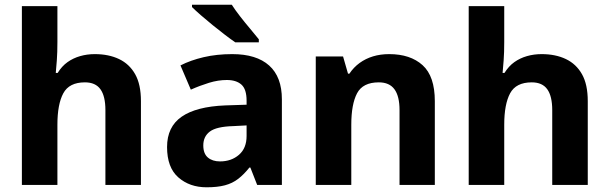

<svg xmlns="http://www.w3.org/2000/svg" viewBox="-20 -786 2589 816"><path d="M224 -607Q224 -563 221.5 -529.5Q219 -496 217 -476H225Q243 -505 267 -522Q291 -539 320.5 -547.5Q350 -556 383 -556Q442 -556 486 -535Q530 -514 554.5 -470.5Q579 -427 579 -356V0H428V-318Q428 -377 407 -406.5Q386 -436 341 -436Q274 -436 249 -389.5Q224 -343 224 -256V0H73V-760H224Z M967 -556Q1070 -556 1124 -507.5Q1178 -459 1178 -364V0H1073L1044 -74H1040Q1017 -45 992.5 -26Q968 -7 936 1.5Q904 10 858 10Q786 10 738 -32Q690 -74 690 -161Q690 -247 752 -290Q814 -333 937 -338L1028 -341V-358Q1028 -407 1006 -426.5Q984 -446 944 -446Q907 -446 868 -434Q829 -422 791 -405L747 -508Q790 -530 845.5 -543Q901 -556 967 -556ZM971 -250Q900 -248 872 -227Q844 -206 844 -168Q844 -133 863.5 -116.5Q883 -100 915 -100Q963 -100 995.5 -128Q1028 -156 1028 -208V-253ZM965 -766Q979 -744 1000 -717Q1021 -690 1043 -664Q1065 -638 1080 -619V-606H980Q961 -619 935.5 -638.5Q910 -658 883.5 -679.5Q857 -701 833.5 -721.5Q810 -742 796 -756V-766Z M1634 -556Q1724 -556 1776 -509Q1828 -462 1828 -356V0H1678V-318Q1678 -377 1656.5 -406.5Q1635 -436 1590 -436Q1522 -436 1497.5 -389.5Q1473 -343 1473 -256V0H1322V-546H1438L1459 -473H1465Q1483 -500 1508.5 -518.5Q1534 -537 1565.5 -546.5Q1597 -556 1634 -556Z M2123 -607Q2123 -563 2120.5 -529.5Q2118 -496 2116 -476H2124Q2142 -505 2166 -522Q2190 -539 2219.5 -547.5Q2249 -556 2282 -556Q2341 -556 2385 -535Q2429 -514 2453.5 -470.5Q2478 -427 2478 -356V0H2327V-318Q2327 -377 2306 -406.5Q2285 -436 2240 -436Q2173 -436 2148 -389.5Q2123 -343 2123 -256V0H1972V-760H2123Z"/></svg>

Font: Noto Sans Cherokee
Style: Regular
Weight: 400
Designer: Monotype Design Team
Foundry: Monotype Imaging Inc.
Version: Version 2.001